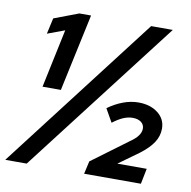

<svg xmlns="http://www.w3.org/2000/svg" viewBox="-79 -778 850 856"><g transform="rotate(10 346.5 -350.0)"><path d="M265 -700 190 -350H107L163 -615L85 -586L101 -658L212 -700ZM97 0H0L537 -700H635ZM357 0 370 -58 532 -178Q557 -195 568.5 -211Q580 -227 580 -243Q580 -261 566 -272Q552 -283 527 -283Q507 -283 485.5 -274Q464 -265 438 -245L404 -305Q437 -329 472 -342Q507 -355 541 -355Q595 -355 629.5 -328Q664 -301 664 -258Q664 -224 644.5 -194.5Q625 -165 585 -135L495 -70H628L614 0Z"/></g></svg>

Font: Red Hat Display
Style: Bold Italic
Weight: 700
Italic angle: -12°
Designer: Pentagram / MCKL
Foundry: Pentagram / MCKL
Version: Version 1.003; Red Hat Display Bold Italic